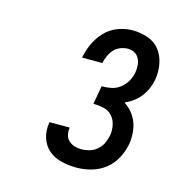

<svg xmlns="http://www.w3.org/2000/svg" viewBox="-84 -923 668 686"><g transform="rotate(15 250.0 -580.0)"><path d="M258 -317Q229 -317 201.5 -323.5Q174 -330 154 -347Q134 -364 125.5 -390.5Q117 -417 122 -446V-449H197V-447Q195 -434 198 -421.5Q201 -409 210.5 -400.5Q220 -392 232 -388.5Q244 -385 257 -385Q272 -385 287.5 -389.5Q303 -394 315.5 -405Q328 -416 334.5 -430.5Q341 -445 344 -460Q347 -479 343 -498Q339 -517 327 -530.5Q315 -544 296 -548.5Q277 -553 257 -553L269 -621Q287 -621 304.5 -624.5Q322 -628 337 -639.5Q352 -651 361 -667.5Q370 -684 373 -701Q375 -715 374 -728Q373 -741 367 -752Q361 -763 350 -769Q339 -775 325 -775Q312 -775 298 -769.5Q284 -764 274.5 -753.5Q265 -743 259 -729.5Q253 -716 250 -702H175Q180 -729 192 -755Q204 -781 224 -802Q244 -823 271 -833Q298 -843 325 -843Q354 -843 381.5 -833.5Q409 -824 425.5 -802.5Q442 -781 447.5 -752.5Q453 -724 448 -694Q445 -677 438 -660.5Q431 -644 420 -629.5Q409 -615 394 -604Q379 -593 363 -586Q379 -576 391.5 -561Q404 -546 411 -528Q418 -510 419.5 -489.5Q421 -469 418 -448Q413 -421 399.5 -395Q386 -369 363.5 -351Q341 -333 313 -325Q285 -317 258 -317Z"/></g></svg>

Font: Iosevka Curly Slab
Style: Italic
Weight: 400
Italic angle: -9°
Monospace: yes
Designer: Belleve Invis
Foundry: Belleve Invis
Version: Version 22.1.2; ttfautohint (v1.8.4)